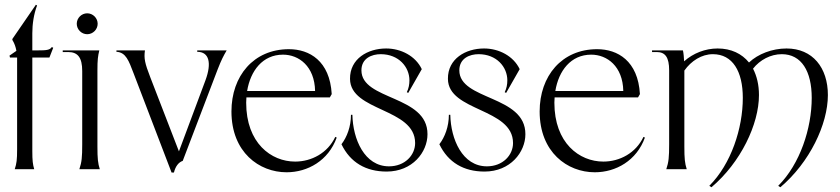

<svg xmlns="http://www.w3.org/2000/svg" viewBox="-20 -712 3534 808"><path d="M42 0H124C118 -20 116 -36 116 -76V-470H188L204 -511L198 -514C190 -501 173 -500 141 -500H116V-572C116 -610 122 -652 136 -689L131 -692L32 -548V-544C41 -529 46 -515 49 -498L20 -478L22 -470H52V-464V-84C52 -40 50 -24 42 0Z M314 0H400C392 -25 390 -45 390 -95V-416C390 -460 392 -476 398 -500H244V-493H267C308 -493 326 -469 326 -413V-105C326 -50 324 -30 314 0ZM347 -568C371 -568 391 -588 391 -612C391 -636 371 -656 347 -656C323 -656 303 -636 303 -612C303 -588 323 -568 347 -568Z M712 14C718 -11 731 -29 749 -35L896 -420C912 -461 920 -476 934 -500H810V-494C861 -494 871 -446 845 -375L733 -75L612 -388C590 -445 585 -466 590 -500H470V-494C510 -492 522 -456 542 -404L702 14Z M1186 13C1275 13 1362 -36 1397 -133L1391 -136C1359 -68 1291 -32 1222 -32C1121 -32 1016 -110 1016 -280L1017 -302H1368L1376 -316C1368 -456 1282 -505 1196 -505C1047 -505 954 -392 954 -243C954 -71 1071 13 1186 13ZM1020 -329C1034 -414 1085 -482 1171 -482C1238 -482 1304 -433 1306 -329Z M1607 10C1716 10 1779 -72 1779 -147C1780 -312 1501 -289 1501 -416C1501 -467 1545 -484 1582 -484C1658 -484 1703 -430 1703 -374C1703 -357 1700 -340 1692 -324L1698 -321L1755 -421C1729 -476 1668 -508 1605 -508C1528 -508 1452 -465 1453 -380C1454 -242 1727 -258 1727 -110C1727 -59 1684 -12 1617 -12C1514 -12 1465 -126 1463 -229H1457C1457 -179 1440 -135 1417 -105C1454 -28 1520 10 1607 10Z M2019 10C2128 10 2191 -72 2191 -147C2192 -312 1913 -289 1913 -416C1913 -467 1957 -484 1994 -484C2070 -484 2115 -430 2115 -374C2115 -357 2112 -340 2104 -324L2110 -321L2167 -421C2141 -476 2080 -508 2017 -508C1940 -508 1864 -465 1865 -380C1866 -242 2139 -258 2139 -110C2139 -59 2096 -12 2029 -12C1926 -12 1877 -126 1875 -229H1869C1869 -179 1852 -135 1829 -105C1866 -28 1932 10 2019 10Z M2483 13C2572 13 2659 -36 2694 -133L2688 -136C2656 -68 2588 -32 2519 -32C2418 -32 2313 -110 2313 -280L2314 -302H2665L2673 -316C2665 -456 2579 -505 2493 -505C2344 -505 2251 -392 2251 -243C2251 -71 2368 13 2483 13ZM2317 -329C2331 -414 2382 -482 2468 -482C2535 -482 2601 -433 2603 -329Z M3255 70 3264 76C3387 -28 3464 -189 3464 -312C3464 -427 3400 -508 3290 -508C3230 -508 3170 -485 3132 -449C3102 -486 3057 -508 3000 -508C2948 -508 2897 -488 2859 -454C2858 -471 2857 -487 2854 -500H2724V-493H2744C2780 -493 2796 -470 2796 -416V-105C2796 -50 2794 -30 2784 0H2870C2862 -25 2860 -45 2860 -95V-415C2889 -456 2933 -484 2980 -484C3063 -484 3106 -412 3106 -300C3106 -172 3057 -22 2965 70L2974 76C3097 -28 3174 -189 3174 -312C3174 -355 3165 -392 3149 -423C3178 -460 3223 -484 3270 -484C3353 -484 3396 -412 3396 -300C3396 -172 3347 -22 3255 70Z"/></svg>

Font: Sinistre
Style: Regular
Weight: 400
Designer: Jules Durand
Foundry: Collletttivo
Version: Version 69.420;Glyphs 3.2 (3217)